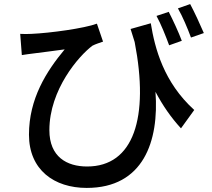

<svg xmlns="http://www.w3.org/2000/svg" viewBox="-20 -849 1040 941"><path d="M719 -735 620 -707C627 -685 633 -664 640 -643C712 -272 635 -33 407 -33C308 -33 222 -80 222 -211C222 -410 367 -576 433 -625C448 -633 471 -640 485 -645L455 -733C393 -710 226 -687 134 -683C116 -682 95 -682 79 -683L87 -579C108 -582 124 -585 144 -587C178 -592 252 -600 297 -607C207 -499 122 -365 122 -189C122 -16 246 72 405 72C683 72 760 -157 742 -399C778 -331 819 -272 867 -220L932 -310C782 -446 739 -612 719 -735ZM807 -791 747 -771C769 -731 792 -673 809 -627L871 -649C856 -690 827 -752 807 -791ZM912 -829 852 -808C875 -768 899 -711 916 -665L979 -687C961 -729 933 -790 912 -829Z"/></svg>

Font: Noto Sans HK Medium
Style: Regular
Weight: 500
Designer: Ryoko NISHIZUKA 西塚涼子 (kana, bopomofo & ideographs); Paul D. Hunt (Latin, Greek & Cyrillic); Sandoll Communications 산돌커뮤니
Foundry: Adobe
Version: Version 2.002;hotconv 1.0.116;makeotfexe 2.5.65601